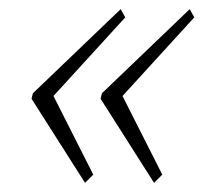

<svg xmlns="http://www.w3.org/2000/svg" viewBox="-20 -473 445 420"><path d="M49 -257 52 -269 244 -453 254 -435 97 -263 184 -91 166 -73ZM200 -257 203 -269 395 -453 405 -435 248 -263 335 -91 317 -73Z"/></svg>

Font: Taviraj Thin
Style: Italic
Weight: 250
Italic angle: -12°
Designer: Katatrad Team
Foundry: CadsonDemak
Version: Version 1.001